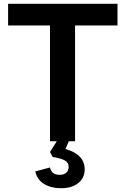

<svg xmlns="http://www.w3.org/2000/svg" viewBox="-20 -749 667 1018"><path d="M245 0V-614H23V-729H603V-614H378V0H345L327 41Q429 70 429 149Q429 195 394.5 222Q360 249 303 249Q251 249 214 226.5Q177 204 167 160L245 139Q253 178 297 178Q319 178 331.5 166.5Q344 155 344 136Q344 113 324.5 102Q305 91 259 83L245 57L281 0Z"/></svg>

Font: Mona Sans SemiBold
Style: Regular
Weight: 600
Designer: Deni Anggara
Foundry: GitHub
Version: Version 2.000;Glyphs 3.2.3 (3260)